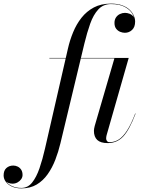

<svg xmlns="http://www.w3.org/2000/svg" viewBox="-205 -780 794 1060"><path d="M-87 260Q-117.5 260 -139.5 249.8Q-161.5 239.5 -173.2 223.2Q-185 207 -185 188.5Q-185 161.5 -169.8 147.8Q-154.5 134 -131.5 134Q-119 134 -107.2 139.8Q-95.5 145.5 -88 157Q-80.5 168.5 -80.5 186Q-80.5 198.5 -88.2 209.5Q-96 220.5 -108.5 227.2Q-121 234 -136 234Q-147 234 -158 230Q-169 226 -176.5 216Q-184 206 -184 188.5H-182.5Q-182.5 206.5 -170.8 222.2Q-159 238 -137.5 247.8Q-116 257.5 -87 257.5Q-51.5 257.5 -27.8 228Q-4 198.5 13 149Q30 99.5 43.5 40L170 -511.5Q180.5 -558 198.8 -602.2Q217 -646.5 245 -682Q273 -717.5 313 -738.8Q353 -760 407.5 -760Q443.5 -760 469 -750.8Q494.5 -741.5 510.2 -726.5Q526 -711.5 533.5 -694.2Q541 -677 541 -661Q541 -630.5 524.2 -614.8Q507.5 -599 484.5 -599Q472 -599 458.8 -604.2Q445.5 -609.5 436.2 -621.5Q427 -633.5 427 -653.5Q427 -671 435.2 -683.5Q443.5 -696 457 -702.5Q470.5 -709 485 -709Q497 -709 509.8 -704.2Q522.5 -699.5 531.2 -689Q540 -678.5 540 -661H538.5Q538.5 -681.5 525.8 -703.8Q513 -726 484 -741.8Q455 -757.5 407.5 -757.5Q365 -757.5 337.8 -728Q310.5 -698.5 293 -649.2Q275.5 -600 261 -540L128.5 11.5Q117.5 57.5 100.5 101.8Q83.5 146 58.2 181.8Q33 217.5 -2.5 238.8Q-38 260 -87 260ZM389.5 10Q350.5 10 332 -7.2Q313.5 -24.5 313.5 -58Q313.5 -62 314.8 -70.5Q316 -79 318 -85L426.5 -457.5H67.5V-460H505.5L383.5 -33.5Q381 -23.5 381 -15.5Q381 -7.5 385.8 -1.2Q390.5 5 400 5Q427 5 450.5 -9.8Q474 -24.5 496.5 -59.5Q519 -94.5 541.5 -153.5L543.5 -153Q509.5 -63 475.2 -26.5Q441 10 389.5 10Z"/></svg>

Font: Bodoni Moda 72pt
Style: Italic
Weight: 400
Italic angle: -13°
Designer: Owen Earl
Foundry: indestructible type
Version: Version 2.005